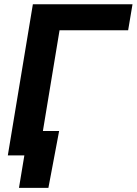

<svg xmlns="http://www.w3.org/2000/svg" viewBox="-20 -748 658 924"><path d="M617.7 -727.5 596.7 -602.5H266.6L167 0H17.6L138.2 -727.5ZM71.3 156.2 97.2 0H55.2L74.2 -117.7H264.6L212.9 156.2Z"/></svg>

Font: Inter 20pt
Style: Bold Italic
Weight: 700
Italic angle: -9.3988°
Version: Version 4.001;git-66647c0bb